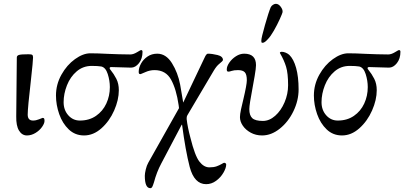

<svg xmlns="http://www.w3.org/2000/svg" viewBox="-20 -695 2116 1005"><path d="M65 -86 68 -394Q68 -404 79.5 -407.5Q91 -411 129 -411Q145 -411 149 -407.5Q153 -404 153 -394Q153 -376 142 -277Q125 -130 125 -95Q125 -64 153 -64Q168 -64 184 -70.5Q200 -77 203 -78Q209 -78 211 -74.5Q213 -71 213 -62Q213 -49 200 -30.5Q187 -12 165.5 1Q144 14 121 14Q95 14 79.5 -11.5Q64 -37 65 -86Z M273 -195Q273 -253 301.5 -304Q330 -355 372.5 -385.5Q415 -416 453 -416Q490 -416 547 -413Q573 -412 603 -411Q633 -410 662 -410Q678 -410 697 -421.5Q716 -433 718 -433Q726 -433 726 -424Q726 -388 707.5 -364.5Q689 -341 666 -341L562 -344Q554 -344 554 -338Q554 -334 558 -330Q576 -308 589 -282.5Q602 -257 602 -223Q602 -172 577.5 -116.5Q553 -61 511 -23.5Q469 14 420 14Q373 14 340 -17.5Q307 -49 290 -97.5Q273 -146 273 -195ZM555 -239Q555 -273 544 -307.5Q533 -342 510 -347Q492 -350 460 -350Q415 -350 381.5 -321.5Q348 -293 330.5 -248.5Q313 -204 313 -160Q313 -119 337.5 -91.5Q362 -64 398 -64Q447 -64 482.5 -88.5Q518 -113 536.5 -153Q555 -193 555 -239Z M738 225Q738 213 743 192Q748 171 756 157L917 -129L915 -145Q903 -228 875.5 -278Q848 -328 789 -328Q764 -328 741 -317.5Q718 -307 716 -307Q710 -307 708 -309.5Q706 -312 706 -319Q706 -340 718 -362Q730 -384 752 -399Q774 -414 803 -414Q849 -414 880 -364.5Q911 -315 923 -252L939 -158L1045 -381Q1047 -384 1051 -393.5Q1055 -403 1059.5 -408.5Q1064 -414 1068 -414Q1090 -414 1118.5 -407Q1147 -400 1147 -381Q1147 -376 1128 -361Q1114 -350 1100 -327Q1086 -304 1084 -300L961 -92Q956 -83 957 -72Q962 -28 977 27Q1000 120 1023.5 150.5Q1047 181 1076 181Q1099 181 1114 175.5Q1129 170 1140 163.5Q1151 157 1153 157Q1157 157 1160.5 159.5Q1164 162 1164 166Q1164 184 1149.5 209Q1135 234 1111 251.5Q1087 269 1059 269Q997 269 973 179Q951 94 933 -42H931L824 161Q800 206 786 259Q780 278 776.5 284Q773 290 767 290Q738 290 738 225Z M1167 0ZM1236 -82Q1236 -96 1241.5 -122.5Q1247 -149 1254 -176Q1272 -252 1272 -275Q1272 -305 1261.5 -316.5Q1251 -328 1226 -328Q1205 -328 1193 -324Q1181 -320 1177 -320Q1171 -320 1169 -322.5Q1167 -325 1167 -332Q1167 -348 1180.5 -367.5Q1194 -387 1215 -400.5Q1236 -414 1258 -414Q1320 -414 1320 -354Q1320 -338 1313 -297Q1306 -256 1303 -241Q1285 -147 1285 -124Q1285 -91 1300.5 -76.5Q1316 -62 1356 -62Q1390 -62 1420.5 -89Q1451 -116 1469.5 -159.5Q1488 -203 1488 -249Q1488 -311 1477.5 -345.5Q1467 -380 1446 -416L1445 -418Q1445 -421 1448 -422.5Q1451 -424 1454 -424Q1464 -424 1475 -419.5Q1486 -415 1494 -408Q1517 -386 1530 -339.5Q1543 -293 1543 -227Q1543 -169 1516 -113Q1489 -57 1444.5 -21.5Q1400 14 1352 14Q1319 14 1292.5 -0.5Q1266 -15 1251 -37Q1236 -59 1236 -82ZM1348 -484Q1348 -497 1367 -564Q1386 -631 1397 -657Q1401 -665 1409 -670Q1417 -675 1424 -675Q1438 -675 1449.5 -659.5Q1461 -644 1459 -631Q1458 -625 1444.5 -595Q1431 -565 1413.5 -534.5Q1396 -504 1382 -490Q1376 -483 1368.5 -477Q1361 -471 1355 -471Q1350 -471 1349 -473Q1348 -475 1348 -478.5Q1348 -482 1348 -484Z M1623 -195Q1623 -253 1651.5 -304Q1680 -355 1722.5 -385.5Q1765 -416 1803 -416Q1840 -416 1897 -413Q1923 -412 1953 -411Q1983 -410 2012 -410Q2028 -410 2047 -421.5Q2066 -433 2068 -433Q2076 -433 2076 -424Q2076 -388 2057.5 -364.5Q2039 -341 2016 -341L1912 -344Q1904 -344 1904 -338Q1904 -334 1908 -330Q1926 -308 1939 -282.5Q1952 -257 1952 -223Q1952 -172 1927.5 -116.5Q1903 -61 1861 -23.5Q1819 14 1770 14Q1723 14 1690 -17.5Q1657 -49 1640 -97.5Q1623 -146 1623 -195ZM1905 -239Q1905 -273 1894 -307.5Q1883 -342 1860 -347Q1842 -350 1810 -350Q1765 -350 1731.5 -321.5Q1698 -293 1680.5 -248.5Q1663 -204 1663 -160Q1663 -119 1687.5 -91.5Q1712 -64 1748 -64Q1797 -64 1832.5 -88.5Q1868 -113 1886.5 -153Q1905 -193 1905 -239Z"/></svg>

Font: EB Garamond
Style: Regular
Weight: 400
Designer: Georg Duffner and Octavio Pardo
Foundry: Georg Duffner
Version: Version 1.000; ttfautohint (v1.6)